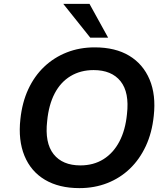

<svg xmlns="http://www.w3.org/2000/svg" viewBox="-20 -959 864 989"><path d="M389 10Q284 10 211.5 -33Q139 -76 106 -156.5Q73 -237 85 -345Q94 -431 125.5 -499Q157 -567 207.5 -615Q258 -663 324 -689Q390 -715 468 -715Q574 -715 645.5 -672Q717 -629 750.5 -549.5Q784 -470 772 -362Q763 -275 731 -206.5Q699 -138 649 -90Q599 -42 533 -16Q467 10 389 10ZM394 -107Q462 -107 513 -139Q564 -171 595 -230Q626 -289 634 -371Q647 -483 601 -540.5Q555 -598 462 -598Q395 -598 343.5 -567Q292 -536 261.5 -477.5Q231 -419 223 -336Q210 -223 256 -165Q302 -107 394 -107ZM445 -765 306 -939H441L537 -765Z"/></svg>

Font: Nunito Sans 8pt
Style: Bold Italic
Weight: 700
Italic angle: -9°
Version: Version 3.101;gftools[0.9.27]